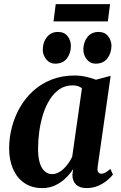

<svg xmlns="http://www.w3.org/2000/svg" viewBox="-20 -926 604 956"><path d="M466.5 -97.5Q463.5 -77 469 -69Q474.5 -61 484.5 -61Q493.5 -61 504.2 -66.5Q515 -72 529.5 -85L542.5 -57Q535 -46.5 516.8 -30.5Q498.5 -14.5 471.5 -2Q444.5 10.5 410.5 10.5Q376.5 10.5 358.2 -7.5Q340 -25.5 340.5 -56.5L344.5 -84.5Q330 -61.5 307.8 -39.8Q285.5 -18 256.2 -3.8Q227 10.5 190.5 10.5Q138 10.5 101.2 -14.8Q64.5 -40 45 -84.5Q25.5 -129 25.5 -187Q25.5 -241.5 39.5 -294Q53.5 -346.5 80.2 -392.8Q107 -439 146.5 -474.5Q186 -510 237.5 -530Q289 -550 351.5 -550Q379.5 -550 408 -543.8Q436.5 -537.5 458 -529L531 -548.5ZM388 -486.5Q380 -493 368.5 -497Q357 -501 342 -501Q304.5 -501 276.2 -481.8Q248 -462.5 227.5 -429.8Q207 -397 194.2 -356Q181.5 -315 175.5 -271Q169.5 -227 169.5 -185.5Q169.5 -142.5 178.2 -114.5Q187 -86.5 203 -72.8Q219 -59 239.5 -59Q254.5 -59 269 -66Q283.5 -73 296.5 -85.2Q309.5 -97.5 320.5 -113Q331.5 -128.5 339.5 -145.5ZM254 -609Q227.5 -609 210 -630.8Q192.5 -652.5 193 -680.5Q193.5 -716.5 214 -741.8Q234.5 -767 268.5 -767Q300.5 -767 316.8 -745.5Q333 -724 333 -698Q333 -661.5 313.2 -635.2Q293.5 -609 254 -609ZM456 -609Q429 -609 411.8 -630.8Q394.5 -652.5 395 -680.5Q395.5 -716.5 415.5 -741.8Q435.5 -767 470.5 -767Q502 -767 518.5 -745.5Q535 -724 535 -698Q534.5 -661.5 514.5 -635.2Q494.5 -609 456 -609ZM257.5 -905.5H528L517 -819.5H246.5Z"/></svg>

Font: Merriweather 60pt
Style: Bold Italic
Weight: 700
Italic angle: -7.8°
Version: Version 2.101